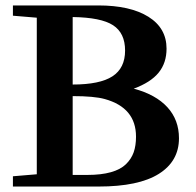

<svg xmlns="http://www.w3.org/2000/svg" viewBox="-20 -683 718 703"><path d="M27.3 0V-37.6L114.7 -44.9V-618.2L27.3 -625.5V-663.1H339.8Q457 -663.1 523.4 -621.6Q589.8 -580.1 589.8 -504.9Q589.8 -452.6 560.8 -417Q531.7 -381.3 469.7 -358.4Q550.3 -336.9 592.8 -290.5Q635.3 -244.1 635.3 -176.8Q635.3 -92.8 561.5 -46.4Q487.8 0 340.8 0ZM246.1 -373.5Q345.7 -373.5 391.8 -403.6Q438 -433.6 438 -498Q438 -562 394 -590.6Q350.1 -619.1 246.1 -620.6ZM246.1 -42.5H299.8Q350.6 -42.5 386 -52.5Q421.4 -62.5 441.2 -81.8Q460.9 -101.1 469.5 -125.5Q478 -149.9 478 -182.6Q478 -288.6 363.8 -320.3Q325.2 -331.1 246.1 -331.1Z"/></svg>

Font: Elstob 8pt SemiBold
Style: Regular
Weight: 600
Designer: Peter S. Baker
Version: Version 1.015